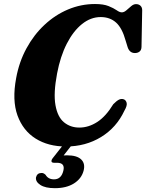

<svg xmlns="http://www.w3.org/2000/svg" viewBox="-20 -734 745 979"><path d="M611.5 -227.5Q622 -223.5 625.8 -209.5Q629.5 -195.5 614 -169Q574 -83.5 495.2 -35.2Q416.5 13 315.5 13Q226.5 13 162 -27.2Q97.5 -67.5 69.2 -145.2Q41 -223 62.5 -336.5Q77.5 -418.5 115 -487.5Q152.5 -556.5 206.8 -607.2Q261 -658 327 -685.8Q393 -713.5 464.5 -713.5Q507.5 -713.5 533.5 -703Q559.5 -692.5 574.8 -681.8Q590 -671 601 -671Q612.5 -671 624.5 -681.5Q636.5 -692 648.8 -702.5Q661 -713 673.5 -713Q687.5 -713 696.2 -704.8Q705 -696.5 705 -682L701.5 -494.5Q701 -478.5 691.5 -471Q682 -463.5 668 -463.5Q641 -463.5 631 -493L621 -525.5Q603 -591 571.8 -619Q540.5 -647 493.5 -647Q442.5 -647 398 -611.2Q353.5 -575.5 320.5 -511Q287.5 -446.5 271 -359Q252 -258.5 262.8 -198Q273.5 -137.5 306.2 -110.5Q339 -83.5 384.5 -83.5Q431.5 -83.5 475.5 -111.8Q519.5 -140 557.5 -202.5Q574 -219.5 586.5 -225.8Q599 -232 611.5 -227.5ZM311 -6.5H355.5L304.5 58.5Q312.5 58 322 58Q372.5 58 394.2 79.2Q416 100.5 406 137.5Q395 177.5 356.8 201.5Q318.5 225.5 260 225.5Q211 225.5 185.8 209Q160.5 192.5 163.5 170.5Q169 148.5 190.5 148Q198 147.5 203.2 150.5Q208.5 153.5 212.5 157.5Q226 180.5 255.5 180.5Q292.5 180.5 303 136.5Q313 96 270.5 96H256.5Q243.5 96 242.5 88.8Q241.5 81.5 250 71Z"/></svg>

Font: Fraunces 9pt
Style: Bold Italic
Weight: 700
Italic angle: -16°
Version: Version 1.000;[b76b70a41]